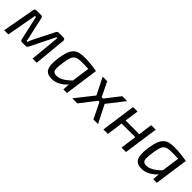

<svg xmlns="http://www.w3.org/2000/svg" viewBox="231 -1513 2540 2540"><g transform="rotate(45 1500.5 -243.5)"><path d="M649 -487Q664 -487 672.5 -477.5Q681 -468 679 -453L636 0H558L598 -422H581L411 -79Q405 -66 397.5 -59.5Q390 -53 376 -53H306Q293 -53 285.5 -61Q278 -69 276 -82L200 -422H182L105 0H27L110 -456Q112 -472 120.5 -479.5Q129 -487 145 -487H232Q246 -487 253 -479Q260 -471 262 -458L323 -184Q328 -165 331.5 -147Q335 -129 337 -109H353Q361 -128 368 -145.5Q375 -163 384 -181L525 -461Q537 -487 561 -487Z M1040 -499Q1066 -499 1095 -497.5Q1124 -496 1154.5 -492.5Q1185 -489 1214 -485Q1243 -481 1268 -476L1231 -423Q1176 -425 1132 -426.5Q1088 -428 1065 -428Q1015 -428 983 -421.5Q951 -415 932 -396Q913 -377 902 -340Q891 -303 882 -242Q871 -169 872.5 -130Q874 -91 890.5 -76.5Q907 -62 941 -62Q977 -62 1012.5 -77.5Q1048 -93 1085.5 -123.5Q1123 -154 1164 -197L1181 -156Q1156 -111 1116.5 -73Q1077 -35 1028.5 -11.5Q980 12 924 12Q866 12 833 -12.5Q800 -37 791 -94.5Q782 -152 796 -249Q808 -331 828 -381Q848 -431 877.5 -456.5Q907 -482 947.5 -490.5Q988 -499 1040 -499ZM1183 -476H1268L1201 0H1134L1141 -115L1133 -123Z M1468 -487 1585 -244 1396 0H1301L1500 -252L1383 -487ZM1635 -286 1625 -220H1521L1531 -286ZM1840 -487 1656 -251 1783 0H1697L1570 -258L1748 -487Z M2035 -487 1967 0H1883L1951 -487ZM2273 -291 2263 -226H1993L2002 -291ZM2375 -487 2306 0H2222L2291 -487Z M2721 -499Q2747 -499 2776 -497.5Q2805 -496 2835.5 -492.5Q2866 -489 2895 -485Q2924 -481 2949 -476L2912 -423Q2857 -425 2813 -426.5Q2769 -428 2746 -428Q2696 -428 2664 -421.5Q2632 -415 2613 -396Q2594 -377 2583 -340Q2572 -303 2563 -242Q2552 -169 2553.5 -130Q2555 -91 2571.5 -76.5Q2588 -62 2622 -62Q2658 -62 2693.5 -77.5Q2729 -93 2766.5 -123.5Q2804 -154 2845 -197L2862 -156Q2837 -111 2797.5 -73Q2758 -35 2709.5 -11.5Q2661 12 2605 12Q2547 12 2514 -12.5Q2481 -37 2472 -94.5Q2463 -152 2477 -249Q2489 -331 2509 -381Q2529 -431 2558.5 -456.5Q2588 -482 2628.5 -490.5Q2669 -499 2721 -499ZM2864 -476H2949L2882 0H2815L2822 -115L2814 -123Z"/></g></svg>

Font: Exo 2
Style: Italic
Weight: 400
Italic angle: -8°
Designer: Natanael Gama
Foundry: Natanael Gama
Version: Version 2.010